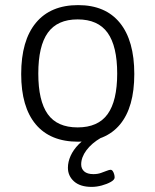

<svg xmlns="http://www.w3.org/2000/svg" viewBox="-20 -549 609 752"><path d="M286 6Q177 6 120 -62Q63 -130 63 -259Q63 -390 120.5 -459.5Q178 -529 286 -529Q393 -529 449.5 -459.5Q506 -390 506 -259Q506 -129 450 -61.5Q394 6 286 6ZM284 -50Q364 -50 401.5 -102Q439 -154 439 -261Q439 -368 401.5 -420.5Q364 -473 284 -473Q205 -473 167.5 -421Q130 -369 130 -261Q130 -154 167 -102Q204 -50 284 -50ZM339 183Q294 183 270 161.5Q246 140 246 108Q246 85 256.5 61.5Q267 38 288 16.5Q309 -5 341 -21L375 -9Q339 12 318.5 39.5Q298 67 298 95Q298 112 310 122.5Q322 133 346 133Q362 133 375 128.5Q388 124 398 120Q408 116 413 116Q418 116 421.5 121Q425 126 427 133Q429 140 429 146Q429 155 414 163.5Q399 172 378.5 177.5Q358 183 339 183Z"/></svg>

Font: Asap Light
Style: Regular
Weight: 300
Designer: Pablo Cosgaya
Foundry: Omnibus-Type
Version: Version 3.001